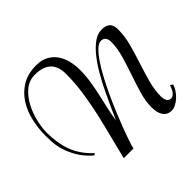

<svg xmlns="http://www.w3.org/2000/svg" viewBox="-192 -1003 1206 1206"><g transform="rotate(-45 410.5 -400.0)"><path d="M805 -108Q799 -88 785.5 -68Q772 -48 755 -32.5Q738 -17 719 -7.5Q700 2 684 2Q661 2 646.5 -7Q632 -16 623 -31Q614 -46 610.5 -64.5Q607 -83 607 -102Q607 -156 624.5 -215.5Q642 -275 663 -336Q684 -397 701.5 -457.5Q719 -518 719 -575Q719 -595 709 -609Q699 -623 677 -623Q657 -623 633 -600.5Q609 -578 583 -540Q557 -502 530.5 -452.5Q504 -403 479 -349.5Q454 -296 431.5 -242Q409 -188 391 -140.5Q373 -93 360.5 -56Q348 -19 344 0H258Q276 -76 296.5 -154.5Q317 -233 335 -312.5Q353 -392 364.5 -472Q376 -552 376 -631Q376 -700 339.5 -733Q303 -766 235 -766Q182 -766 143.5 -733.5Q105 -701 79.5 -653Q54 -605 41.5 -551.5Q29 -498 29 -456Q29 -362 56.5 -288Q84 -214 152 -151L139 -143Q90 -186 63.5 -231.5Q37 -277 25 -318.5Q13 -360 11.5 -394Q10 -428 10 -448Q10 -512 24.5 -575.5Q39 -639 71.5 -689.5Q104 -740 155.5 -771Q207 -802 282 -802Q329 -802 362 -784Q395 -766 416 -736Q437 -706 446.5 -667Q456 -628 456 -587Q456 -537 448.5 -489Q441 -441 430.5 -393Q420 -345 409 -297.5Q398 -250 391 -202Q404 -231 424.5 -277Q445 -323 470 -375Q495 -427 525 -479.5Q555 -532 588 -574.5Q621 -617 657 -643.5Q693 -670 731 -670Q768 -670 786.5 -653Q805 -636 805 -598Q805 -536 788 -474Q771 -412 751 -350.5Q731 -289 714 -228Q697 -167 697 -108Q697 -88 705.5 -71.5Q714 -55 734 -55Q745 -55 754 -62Q763 -69 769.5 -79Q776 -89 780.5 -100.5Q785 -112 788 -120Z"/></g></svg>

Font: Lucien Schoenschriftv CAT
Style: Regular
Weight: 400
Designer: Lucian Bernhard 1928
Foundry: CAT-Fonts Peter Wiegel
Version: Version 1.000